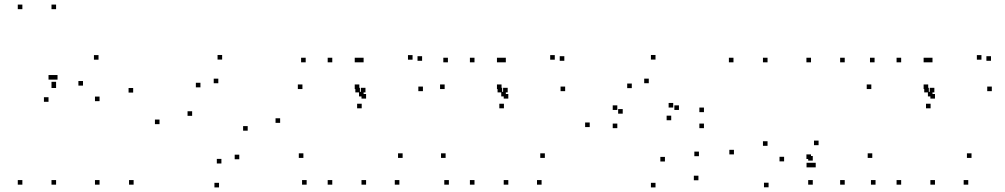

<svg xmlns="http://www.w3.org/2000/svg" viewBox="-20 -795 4380 837"><path d="M224.5 -418.4V-438.4H204.5V-418.4ZM224.5 -755V-775H204.5V-755ZM77.5 -755V-775H57.5V-755ZM77.5 10V-10H57.5V10ZM224.5 10V-10H204.5V10ZM224.5 -411.4V-431.4H204.5V-411.4ZM560.5 -391.4V-411.4H540.5V-391.4ZM409.5 -534.8V-554.8H389.5V-534.8ZM230.8 -447.9V-467.9H210.8V-447.9ZM211.5 -447.9V-467.9H191.5V-447.9ZM191.5 -351.2V-371.2H171.5V-351.2ZM341.8 -421.8V-441.8H321.8V-421.8ZM414 -354V-374H394V-354ZM414 10V-10H394V10ZM562.5 10V-10H542.5V10Z M1201.2 -259.4V-279.4H1181.2V-259.4ZM948.4 -535.3V-555.3H928.4V-535.3ZM675.4 -253.8V-273.8H655.4V-253.8ZM934.8 22V2H914.8V22ZM817.6 -290V-310H797.6V-290ZM853.8 -414.2V-434.2H833.8V-414.2ZM931.7 -432.1V-452.1H911.7V-432.1ZM1059.8 -225.3V-245.3H1039.8V-225.3ZM1023.1 -100.7V-120.7H1003.1V-100.7ZM945.2 -82.3V-102.3H925.2V-82.3Z M1428.5 -523.3V-543.3H1408.5V-523.3ZM1428.5 10V-10H1408.5V10ZM1575.9 10V-10H1555.9V10ZM1575.9 -365.2V-385.2H1555.9V-365.2ZM1565.1 -374.7V-394.7H1545.1V-374.7ZM1565.1 -523.3V-543.3H1545.1V-523.3ZM1721 10V-10H1701V10ZM1735.2 -106.6V-126.6H1715.2V-106.6ZM1302.6 -106.6V-126.6H1282.6V-106.6ZM1316.8 10V-10H1296.8V10ZM1546.4 -406.8V-426.8H1526.4V-406.8ZM1546.4 -523.3V-543.3H1526.4V-523.3ZM1312.6 -523.3V-543.3H1292.6V-523.3ZM1298.4 -406.8V-426.8H1278.4V-406.8ZM1820.1 -530V-550H1800.1V-530ZM1778.5 -534.8V-554.8H1758.5V-534.8ZM1573.2 -392.2V-412.2H1553.2V-392.2ZM1549.1 -392.2V-412.2H1529.1V-392.2ZM1556.8 -322.8V-342.8H1536.8V-322.8ZM1823.7 -397.6V-417.6H1803.7V-397.6Z M2048.5 -523.3V-543.3H2028.5V-523.3ZM2048.5 10V-10H2028.5V10ZM2195.9 10V-10H2175.9V10ZM2195.9 -365.2V-385.2H2175.9V-365.2ZM2185.1 -374.7V-394.7H2165.1V-374.7ZM2185.1 -523.3V-543.3H2165.1V-523.3ZM2341 10V-10H2321V10ZM2355.2 -106.6V-126.6H2335.2V-106.6ZM1922.6 -106.6V-126.6H1902.6V-106.6ZM1936.8 10V-10H1916.8V10ZM2166.4 -406.8V-426.8H2146.4V-406.8ZM2166.4 -523.3V-543.3H2146.4V-523.3ZM1932.6 -523.3V-543.3H1912.6V-523.3ZM1918.4 -406.8V-426.8H1898.4V-406.8ZM2440.1 -530V-550H2420.1V-530ZM2398.5 -534.8V-554.8H2378.5V-534.8ZM2193.2 -392.2V-412.2H2173.2V-392.2ZM2169.1 -392.2V-412.2H2149.1V-392.2ZM2176.8 -322.8V-342.8H2156.8V-322.8ZM2443.7 -397.6V-417.6H2423.7V-397.6Z M2808.3 -432.2V-452.2H2788.3V-432.2ZM2914.8 -326.2V-346.2H2894.8V-326.2ZM2906.1 -270.8V-290.8H2886.1V-270.8ZM2939.8 -315.7V-335.7H2919.8V-315.7ZM2671.1 -315.7V-335.7H2651.1V-315.7ZM2671.1 -236.3V-256.3H2651.1V-236.3ZM3048.8 -236.3V-256.3H3028.8V-236.3ZM3048.8 -306.1V-326.1H3028.8V-306.1ZM2837.6 -535.3V-555.3H2817.6V-535.3ZM2550.8 -241V-261H2530.8V-241ZM2837.6 22V2H2817.6V22ZM3024.7 -9.1V-29.1H3004.7V-9.1ZM3026.9 -114.1V-134.1H3006.9V-114.1ZM2878.7 -91V-111H2858.7V-91ZM2694.7 -299.5V-319.5H2674.7V-299.5ZM2734.2 -410.8V-430.8H2714.2V-410.8Z M3523.2 -94.9V-114.9H3503.2V-94.9ZM3523.2 10V-10H3503.2V10ZM3662.5 10V-10H3642.5V10ZM3662.5 -523.3V-543.3H3642.5V-523.3ZM3515.5 -523.3V-543.3H3495.5V-523.3ZM3515.5 -101.9V-121.9H3495.5V-101.9ZM3179.5 -121.9V-141.9H3159.5V-121.9ZM3330.5 21.5V1.5H3310.5V21.5ZM3516 -65.4V-85.4H3496V-65.4ZM3536 -65.4V-85.4H3516V-65.4ZM3548.5 -162.1V-182.1H3528.5V-162.1ZM3398.2 -91.5V-111.5H3378.2V-91.5ZM3326 -159.3V-179.3H3306V-159.3ZM3326 -523.3V-543.3H3306V-523.3ZM3177.5 -523.3V-543.3H3157.5V-523.3Z M3908.5 -523.3V-543.3H3888.5V-523.3ZM3908.5 10V-10H3888.5V10ZM4055.9 10V-10H4035.9V10ZM4055.9 -365.2V-385.2H4035.9V-365.2ZM4045.1 -374.7V-394.7H4025.1V-374.7ZM4045.1 -523.3V-543.3H4025.1V-523.3ZM4201 10V-10H4181V10ZM4215.2 -106.6V-126.6H4195.2V-106.6ZM3782.6 -106.6V-126.6H3762.6V-106.6ZM3796.8 10V-10H3776.8V10ZM4026.4 -406.8V-426.8H4006.4V-406.8ZM4026.4 -523.3V-543.3H4006.4V-523.3ZM3792.6 -523.3V-543.3H3772.6V-523.3ZM3778.4 -406.8V-426.8H3758.4V-406.8ZM4300.1 -530V-550H4280.1V-530ZM4258.5 -534.8V-554.8H4238.5V-534.8ZM4053.2 -392.2V-412.2H4033.2V-392.2ZM4029.1 -392.2V-412.2H4009.1V-392.2ZM4036.8 -322.8V-342.8H4016.8V-322.8ZM4303.7 -397.6V-417.6H4283.7V-397.6Z"/></svg>

Font: Monaspace Argon Dots Var
Style: Regular
Weight: 400
Designer: Riley Cran and the Lettermatic Team
Version: Version 1.100 (Monaspace Argon Dots)